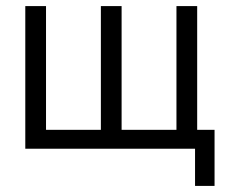

<svg xmlns="http://www.w3.org/2000/svg" viewBox="-20 -488 752 630"><path d="M620 122V0H63V-468H131V-62H311V-468H379V-62H559V-468H627V-62H684V122Z"/></svg>

Font: Didact Gothic
Style: Regular
Weight: 400
Designer: Daniel Johnson
Foundry: Daniel Johnson
Version: Version 2.101;PS 002.101;hotconv 1.0.88;makeotf.lib2.5.64775